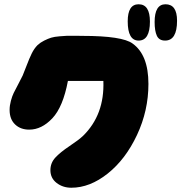

<svg xmlns="http://www.w3.org/2000/svg" viewBox="-20 -883 849 899"><path d="M314 -4Q401 -4 484.5 -70.5Q568 -137 621.5 -251Q675 -365 675 -490Q675 -626 601 -679Q553 -715 366 -715Q361 -715 333.5 -715.5Q306 -716 295 -715.5Q284 -715 259 -713Q234 -711 219.5 -706.5Q205 -702 187 -693Q169 -684 156 -672Q140 -656 128.5 -632.5Q117 -609 105 -577Q93 -545 86 -529Q79 -514 65 -488Q51 -462 44 -447.5Q37 -433 31 -411Q25 -389 25 -368Q25 -325 50.5 -300.5Q76 -276 117 -276Q175 -276 225 -329Q275 -382 298 -504H464Q470 -346 369 -247Q349 -228 305.5 -199Q262 -170 239 -145Q216 -120 216 -86Q216 -49 245 -26.5Q274 -4 314 -4ZM753 -693Q809 -693 809 -786Q809 -863 755 -863Q704 -863 704 -780Q704 -738 714.5 -715.5Q725 -693 753 -693ZM629 -693Q682 -693 682 -782Q682 -863 629 -863Q578 -863 578 -783Q578 -693 629 -693Z"/></svg>

Font: Cherry Bomb
Style: Regular
Weight: 400
Designer: satsuyako
Foundry: satsuyako
Version: Version 4.0